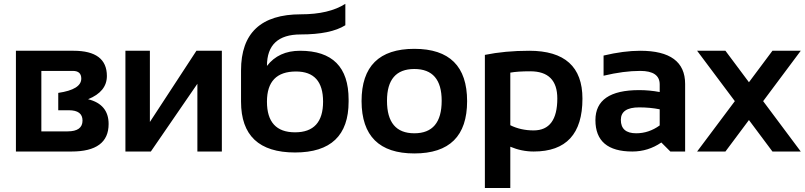

<svg xmlns="http://www.w3.org/2000/svg" viewBox="-20 -771 4095 977"><path d="M61 0V-512.7H354Q523.9 -512.7 523.9 -384.3Q523.9 -304.7 428.2 -266.1Q532.7 -240.2 532.7 -140.1Q532.7 0 343.8 0ZM323.7 -102.5Q399.9 -102.5 399.9 -157.7Q399.9 -210 330.1 -210H276.4V-298.3Q393.6 -315.4 393.6 -371.1Q393.6 -410.2 350.6 -410.2H190.4V-102.5Z M984.4 0V-344.7L747.6 0H618.2V-512.7H742.7V-150.4L979.5 -512.7H1108.9V0Z M1753.9 -253.9Q1753.9 4.9 1481.4 4.9Q1206.5 4.9 1206.5 -253.9V-412.6Q1206.5 -698.2 1511.2 -698.2Q1653.8 -698.2 1737.3 -751.5V-642.6Q1662.6 -595.7 1509.8 -595.7Q1338.4 -595.7 1338.4 -435.5Q1397.9 -512.7 1506.8 -512.7Q1753.9 -512.7 1753.9 -264.6ZM1481.4 -97.7Q1624 -97.7 1624 -253.9Q1624 -407.2 1486.3 -407.2Q1338.4 -407.2 1338.4 -253.9Q1338.4 -97.7 1481.4 -97.7Z M1819.8 -256.3Q1819.8 -522.5 2088.4 -522.5Q2356.9 -522.5 2356.9 -256.3Q2356.9 9.8 2088.4 9.8Q1820.8 9.8 1819.8 -256.3ZM2088.4 -92.8Q2227.5 -92.8 2227.5 -258.3Q2227.5 -419.9 2088.4 -419.9Q1949.2 -419.9 1949.2 -258.3Q1949.2 -92.8 2088.4 -92.8Z M2576.7 -133.8Q2629.9 -107.4 2695.3 -107.4Q2815.9 -107.4 2815.9 -270Q2815.9 -408.2 2678.2 -408.2Q2613.3 -408.2 2576.7 -401.4ZM2447.3 -491.7Q2549.3 -512.7 2672.9 -512.7Q2943.8 -512.7 2943.8 -269Q2943.8 0 2695.8 0Q2634.3 0 2576.7 -24.4V185.5H2447.3Z M3009.8 -159.7Q3009.8 -312.5 3232.4 -312.5Q3284.7 -312.5 3336.9 -302.7V-341.3Q3336.9 -410.2 3237.8 -410.2Q3153.8 -410.2 3051.3 -385.7V-488.3Q3153.8 -512.7 3237.8 -512.7Q3466.3 -512.7 3466.3 -343.8V0H3391.1L3345.2 -45.9Q3278.3 0 3197.8 0Q3009.8 0 3009.8 -159.7ZM3232.4 -224.6Q3139.2 -224.6 3139.2 -161.1Q3139.2 -92.8 3217.3 -92.8Q3281.7 -92.8 3336.9 -132.8V-214.8Q3288.1 -224.6 3232.4 -224.6Z M3719.2 -256.3 3527.3 -512.7H3671.4L3791 -352.5L3910.6 -512.7H4054.7L3863.3 -256.3L4054.7 0H3910.6L3791 -160.2L3671.4 0H3527.3Z"/></svg>

Font: SansationBold
Style: Bold
Weight: 700
Designer: Bernd Montag
Version: Version 1.301